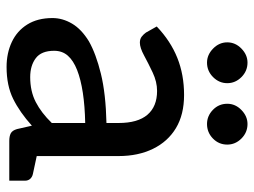

<svg xmlns="http://www.w3.org/2000/svg" viewBox="-112 -634 754 569"><g transform="rotate(90 264.5 -349.0)"><path d="M178 8Q137 8 104 -7.5Q71 -23 52 -53.5Q33 -84 33 -128Q33 -158 49.5 -186Q66 -214 102 -236Q139 -257 198 -271.5Q257 -286 344 -288V-324Q344 -381 319.5 -409.5Q295 -438 249 -438Q222 -438 194.5 -425Q167 -412 144 -399.5Q121 -387 106 -387Q95 -387 88 -392.5Q81 -398 76 -405L58 -437Q101 -478 151 -498Q201 -518 261 -518Q319 -518 359 -494Q399 -470 420.5 -426Q442 -382 442 -324V0H397Q383 0 374.5 -4.5Q366 -9 362 -23L352 -67Q312 -31 272.5 -11.5Q233 8 178 8ZM208 -62Q250 -62 282 -78.5Q314 -95 344 -126V-225Q294 -224 254.5 -218Q215 -212 187 -201Q159 -190 144.5 -173.5Q130 -157 130 -133Q130 -95 152 -78.5Q174 -62 208 -62ZM413 0 425 -85 495 -70Q504 -68 509.5 -62Q515 -56 515 -46V0ZM226 -646Q226 -622 208 -604Q190 -586 165 -586Q142 -586 123.5 -604Q105 -622 105 -646Q105 -670 123.5 -688Q142 -706 165 -706Q190 -706 208 -688Q226 -670 226 -646ZM408 -646Q408 -621 390 -603.5Q372 -586 347 -586Q323 -586 305 -603.5Q287 -621 287 -646Q287 -670 305.5 -688Q324 -706 347 -706Q372 -706 390 -688Q408 -670 408 -646Z"/></g></svg>

Font: Aleo Medium
Style: Regular
Weight: 500
Designer: Alessio Laiso
Foundry: Alessio Laiso
Version: Version 2.001;gftools[0.9.29]